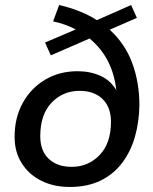

<svg xmlns="http://www.w3.org/2000/svg" viewBox="-20 -734 609 763"><path d="M257 9Q194 9 144.5 -15.5Q95 -40 66.5 -85Q38 -130 38 -190Q38 -267 71 -326Q104 -385 160.5 -418Q217 -451 288 -451Q338 -451 378.5 -433Q419 -415 442 -376Q428 -505 336 -581L182 -514L159 -565L281 -617Q239 -639 191 -649L215 -714Q302 -694 365 -654L501 -714L524 -663L416 -616Q478 -559 506 -482Q534 -405 534 -316Q533 -250 516.5 -191.5Q500 -133 466 -87.5Q432 -42 380 -16.5Q328 9 257 9ZM265 -71Q331 -71 376 -118Q421 -165 421 -250Q421 -308 387.5 -340.5Q354 -373 296 -373Q230 -373 185 -326Q140 -279 140 -193Q140 -135 173.5 -103Q207 -71 265 -71Z"/></svg>

Font: Nunito Sans SemiBold
Style: Italic
Weight: 600
Italic angle: -9°
Designer: Vernon Adams
Foundry: Vernon Adams
Version: Version 3.006; ttfautohint (v1.8.3)